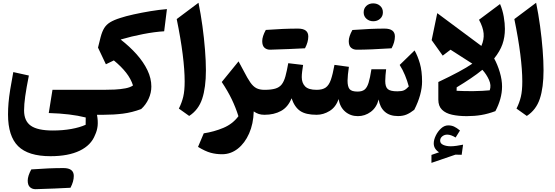

<svg xmlns="http://www.w3.org/2000/svg" viewBox="-20 -831 4021 1390"><path d="M189 -284.2Q170.9 -193.8 162.6 -134.3Q154.3 -74.7 154.3 -31.7Q154.3 44.9 203.4 79.3Q252.4 113.8 362.8 113.8Q434.1 113.8 495.6 102.8Q557.1 91.8 600.1 72.3L600.6 19.5Q544.4 5.4 479 -2.4Q413.6 -10.3 333 -12.7L359.9 -180.7H681.6V0H682.1Q690.4 44.9 686.8 79.8Q683.1 114.7 668 146.5Q639.6 220.2 557.1 260Q474.6 299.8 345.7 299.8Q184.6 299.8 111.3 227.3Q38.1 154.8 38.1 -2.4Q38.1 -43 41.7 -86.2Q45.4 -129.4 54 -183.3Q62.5 -237.3 76.2 -309.1ZM490.2 528.3Q467.8 529.8 377 533.7Q286.1 537.6 237.3 538.6Q212.9 538.6 196.8 523.9Q180.7 509.3 180.7 476.1Q180.7 442.9 206.5 395.5Q335.9 385.7 439.5 385.7Q514.2 385.7 514.2 442.9Q514.2 482.9 490.2 528.3Z M1188.5 -765.1 1168.5 -604.5Q1100.6 -600.6 1015.9 -584.2Q931.2 -567.9 853.5 -544.9Q918.9 -494.1 969 -438Q1019 -381.8 1047.4 -322.8Q1075.7 -263.7 1075.7 -204.6Q1075.7 -158.7 1055.7 -115.2Q1035.6 -71.8 1002 -41.5Q935.5 -16.6 869.9 -8.3Q804.2 0 729.5 0H681.6Q671.4 0 666.3 -8.1Q661.1 -16.1 661.1 -37.6V-143.1Q661.1 -164.6 666.3 -172.6Q671.4 -180.7 681.6 -180.7H730Q768.1 -180.7 809.8 -182.6Q851.6 -184.6 887.5 -191.4Q923.3 -198.2 942.9 -212.4Q927.7 -260.3 893.1 -304.7Q858.4 -349.1 804.2 -393.6L746.6 -365.7L689.5 -486.3L708.5 -562.5Q719.2 -603 734.6 -627.9Q750 -652.8 777.3 -669.7Q804.7 -686.5 851.6 -701.2Q889.6 -713.9 947.8 -726.8Q1005.9 -739.7 1069.6 -750.2Q1133.3 -760.7 1188.5 -765.1Z M1417 -811Q1433.6 -730 1445.6 -642.1Q1457.5 -554.2 1464.1 -471.2Q1470.7 -388.2 1470.7 -321.8Q1470.7 -197.3 1443.8 -116.2Q1417 -35.2 1349.6 8.3L1274.9 -44.9Q1295.9 -86.4 1306.4 -129.9Q1316.9 -173.3 1316.9 -241.7Q1316.9 -324.2 1302.5 -438.5Q1288.1 -552.7 1259.3 -692.9Z M1707 -386.7 1745.1 -315.9Q1771.5 -264.2 1792 -234.6Q1812.5 -205.1 1835.9 -192.9Q1859.4 -180.7 1894.5 -180.7H1895V0H1894.5Q1870.6 0 1852.5 -6.1Q1834.5 -12.2 1816.9 -24.4Q1814.5 65.4 1783.4 135.5Q1752.4 205.6 1701.4 245.6Q1650.4 285.6 1587.9 285.6Q1543.9 285.6 1504.9 274.9Q1465.8 264.2 1413.6 232.4L1455.1 134.3Q1529.8 123 1597.2 94.7Q1664.6 66.4 1706.1 10.3Q1686.5 -52.2 1658 -111.8Q1629.4 -171.4 1585.4 -237.3Z M2188 -481.4Q2165.5 -480 2074.7 -476.1Q1983.9 -472.2 1935.1 -471.2Q1910.6 -471.2 1894.5 -485.8Q1878.4 -500.5 1878.4 -533.7Q1878.4 -566.9 1904.3 -614.3Q2033.7 -624 2137.2 -624Q2211.9 -624 2211.9 -566.9Q2211.9 -526.9 2188 -481.4ZM1895 0Q1884.8 0 1879.6 -8.1Q1874.5 -16.1 1874.5 -37.6V-143.1Q1874.5 -164.6 1879.6 -172.6Q1884.8 -180.7 1895 -180.7Q1943.4 -180.7 1972.9 -189.5Q2002.4 -198.2 2019.3 -219.7Q2036.1 -241.2 2046.4 -278.6Q2056.6 -315.9 2066.9 -373.5L2174.3 -360.8Q2170.4 -336.4 2167.5 -313.7Q2164.6 -291 2164.6 -272.5Q2164.6 -231 2188.7 -205.8Q2212.9 -180.7 2272 -180.7H2272.5V0H2272Q2193.8 0 2153.1 -27.8Q2112.3 -55.7 2090.8 -119.6Q2065.4 -55.7 2014.6 -27.8Q1963.9 0 1895 0Z M2861.3 9.3Q2801.3 9.3 2765.9 -22Q2730.5 -53.2 2721.2 -110.8Q2706.1 -52.2 2664.1 -21.2Q2622.1 9.8 2570.8 9.8Q2517.6 9.8 2479.5 -22.5Q2441.4 -54.7 2431.2 -113.8Q2411.6 -55.7 2366.5 -27.8Q2321.3 0 2272.5 0Q2262.2 0 2257.1 -8.1Q2252 -16.1 2252 -37.6V-143.1Q2252 -164.6 2257.1 -172.6Q2262.2 -180.7 2272.5 -180.7Q2314.9 -180.7 2338.4 -197.5Q2361.8 -214.4 2375.5 -253.9Q2389.2 -293.5 2401.4 -361.3L2505.9 -347.2Q2501.5 -318.4 2498.8 -291.5Q2496.1 -264.6 2496.1 -247.1Q2496.1 -204.1 2510.7 -186Q2525.4 -168 2568.8 -168Q2601.1 -168 2619.1 -182.1Q2637.2 -196.3 2648.2 -231.4Q2659.2 -266.6 2668.9 -329.6H2775.4Q2772.9 -312 2771 -286.9Q2769 -261.7 2769 -244.6Q2769 -202.1 2787.4 -186Q2805.7 -169.9 2856.4 -169.9Q2888.2 -169.9 2904.5 -177.2Q2920.9 -184.6 2939.5 -205.1Q2928.7 -245.6 2912.1 -286.1Q2895.5 -326.7 2873.5 -360.8L2981.4 -465.8Q3003.9 -426.3 3019.8 -371.6Q3035.6 -316.9 3035.6 -239.7Q3035.6 -195.3 3021.5 -143.3Q3007.3 -91.3 2979 -36.1Q2950.7 -13.7 2924.1 -2.2Q2897.5 9.3 2861.3 9.3ZM2814.9 -481.4Q2658.2 -471.2 2562.5 -471.2Q2538.1 -471.2 2521.5 -485.6Q2504.9 -500 2504.9 -533.4Q2504.9 -566.9 2531.2 -613.8Q2667 -624 2763.7 -624Q2838.9 -624 2838.9 -566.9Q2838.9 -526.4 2814.9 -481.4ZM2682.4 -677.2Q2653.3 -677.2 2633.1 -695.1Q2612.8 -712.9 2612.8 -741.5Q2612.8 -770 2632.3 -788.3Q2651.9 -806.6 2681.6 -806.6Q2711.4 -806.6 2731.7 -788.8Q2752 -771 2752 -741.9Q2752 -712.9 2731.7 -695.1Q2711.4 -677.2 2682.4 -677.2Z M3166.5 187.5Q3166.5 208 3189.2 218Q3211.9 228 3242.7 228Q3261.2 228 3285.4 224.6Q3309.6 221.2 3332.5 216.3L3322.3 289.6L3277.3 288.6L3103.5 348.1V290.5L3158.7 271.5Q3140.6 260.3 3130.4 244.1Q3120.1 228 3120.1 207Q3120.1 181.6 3134.5 151.4Q3148.9 121.1 3172.9 98.9Q3196.8 76.7 3225.1 76.7Q3248 76.7 3266.6 85Q3285.2 93.3 3310.1 113.8L3278.3 164.6Q3244.6 143.6 3217.8 143.6Q3197.3 143.6 3181.9 156Q3166.5 168.5 3166.5 187.5ZM3399.4 -370.1 3241.7 -471.2 3185.1 -428.2 3105 -540.5 3145.5 -735.8 3464.8 -498.5Q3485.4 -544.4 3481.2 -589.4Q3477.1 -634.3 3447.8 -688L3600.1 -801.8Q3618.7 -758.8 3627 -710Q3635.3 -661.1 3635.3 -621.6Q3635.3 -561.5 3617.4 -510.7Q3599.6 -460 3557.6 -407.7Q3582 -363.3 3598.4 -308.1Q3614.7 -252.9 3614.7 -204.6Q3614.7 -160.6 3602.1 -115Q3589.4 -69.3 3566.4 -26.4Q3512.2 -6.3 3463.6 1.7Q3415 9.8 3358.9 9.8Q3299.3 9.8 3252.7 -0.5Q3206.1 -10.7 3179.7 -36.9Q3153.3 -63 3153.3 -109.4V-237.3Q3238.8 -277.8 3299.3 -310.3Q3359.9 -342.8 3399.4 -370.1ZM3472.2 -325.7Q3435.1 -295.4 3388.2 -263.7Q3341.3 -231.9 3286.1 -198.7L3285.6 -173.8Q3346.2 -170.4 3411.1 -171.4Q3476.1 -172.4 3525.4 -177.2Q3538.1 -212.9 3520 -252.9Q3502 -293 3472.2 -325.7Z M3861.3 -811Q3877.9 -730 3889.9 -642.1Q3901.9 -554.2 3908.4 -471.2Q3915 -388.2 3915 -321.8Q3915 -197.3 3888.2 -116.2Q3861.3 -35.2 3793.9 8.3L3719.2 -44.9Q3740.2 -86.4 3750.7 -129.9Q3761.2 -173.3 3761.2 -241.7Q3761.2 -324.2 3746.8 -438.5Q3732.4 -552.7 3703.6 -692.9Z"/></svg>

Font: Pinar DS4-Bold
Style: Regular
Weight: 700
Designer: Amin Abedi
Version: Version 2.000